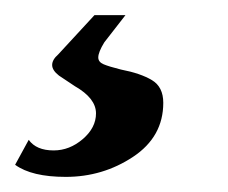

<svg xmlns="http://www.w3.org/2000/svg" viewBox="-55 -20 302 254"><path d="M-35 198 -17 165Q-7 179 16 179Q37 179 54.5 164Q72 149 72 130Q72 110 44 94L23 80Q14 73 14 66Q14 59 22 52L70 0H111L83 36Q75 49 75 56Q75 62 82 65Q89 68 105 72Q131 77 146 86Q161 95 161 116Q161 161 121 187.5Q81 214 32 214Q-13 214 -35 198Z"/></svg>

Font: Unna
Style: Bold Italic
Weight: 700
Italic angle: -8.05°
Designer: Jorge de Buen Unna
Foundry: Omnibus-Type
Version: Version 2.008